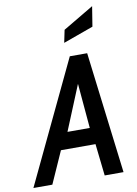

<svg xmlns="http://www.w3.org/2000/svg" viewBox="-143 -1024 776 1089"><g transform="rotate(-10 245.0 -479.0)"><path d="M-41 0 292 -700H392L478 0H369.5L349 -184H150L68 0ZM204.5 -280H333L310.5 -538ZM274 -780.5 289 -853 466 -958 447.5 -843Z"/></g></svg>

Font: Cabin Condensed Medium
Style: Italic
Weight: 500
Width: 3
Italic angle: -10°
Designer: Pablo Impallari
Foundry: Pablo Impallari. http://www.impallari.com Igino Marini. http://www.ikern.com
Version: Version 3.001; ttfautohint (v1.8.3)